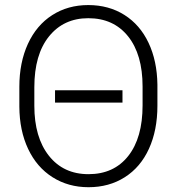

<svg xmlns="http://www.w3.org/2000/svg" viewBox="-20 -741 713 770"><path d="M471.2 -329.6H200.7V-378.9H471.2ZM611.3 -316.9Q611.3 -218.8 577.4 -144.5Q543.5 -70.3 480.5 -30.3Q417.5 9.8 335 9.8Q253.9 9.8 190.7 -30.3Q127.4 -70.3 92.8 -143.8Q58.1 -217.3 57.6 -313.5V-393.1Q57.6 -490.2 92 -565.2Q126.5 -640.1 189.5 -680.4Q252.4 -720.7 334 -720.7Q416 -720.7 478.8 -681.2Q541.5 -641.6 575.7 -569.3Q609.9 -497.1 611.3 -401.9ZM551.8 -394Q551.8 -522.5 493.7 -595.2Q435.5 -668 334 -668Q235.4 -668 176.5 -595Q117.7 -522 117.7 -391.1V-316.9Q117.7 -190.4 176 -116.5Q234.4 -42.5 335 -42.5Q436.5 -42.5 494.1 -115.2Q551.8 -188 551.8 -318.4Z"/></svg>

Font: Roboto Light
Style: Regular
Weight: 300
Designer: Google
Version: Version 2.134; 2016; ttfautohint (v1.6)